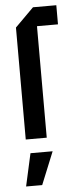

<svg xmlns="http://www.w3.org/2000/svg" viewBox="-54 -590 339 820"><g transform="rotate(-5 115.0 -180.0)"><path d="M40 0V-480L120 -560H220V-478H130V0ZM24 200 55 60H150L93 200Z"/></g></svg>

Font: Tektur Condensed
Style: Regular
Weight: 400
Width: 3
Designer: Adam Jagosz
Foundry: Adam Jagosz
Version: Version 1.005;gftools[0.9.30]